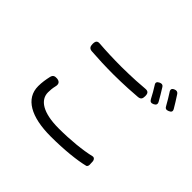

<svg xmlns="http://www.w3.org/2000/svg" viewBox="-187 -1076 1354 1354"><g transform="rotate(45 490.0 -398.5)"><path d="M613 -597C645 -599 675 -601 702 -603C728 -605 736 -617 736 -643C736 -672 726 -684 697 -681C671 -679 643 -677 613 -675C567 -673 518 -671 471 -671C389 -671 313 -674 249 -679C221 -682 213 -669 213 -641C213 -616 222 -603 246 -601C314 -596 387 -593 472 -593C518 -593 567 -595 613 -597ZM235 -19C289 13 367 29 466 29C599 29 718 16 789 -2C794 -3 801 -12 801 -23L800 -47V-50C800 -74 786 -85 772 -81C697 -63 584 -51 465 -51C308 -51 232 -102 232 -178C232 -199 234 -221 239 -242C247 -271 238 -289 208 -292C184 -294 170 -287 165 -263C158 -232 152 -197 152 -160C152 -98 181 -51 235 -19ZM805 -727C795 -744 785 -761 775 -776C766 -789 755 -789 741 -783C722 -774 716 -763 728 -746C736 -732 746 -717 754 -703C763 -687 771 -672 779 -657C788 -640 800 -637 817 -645C835 -653 840 -665 831 -682C823 -696 814 -712 805 -727ZM916 -765C905 -783 894 -800 884 -815C875 -827 863 -829 849 -823C829 -815 825 -802 838 -784C846 -771 855 -757 863 -744C872 -729 881 -713 889 -699C897 -682 909 -678 927 -686C946 -694 952 -704 942 -722C934 -735 925 -750 916 -765Z"/></g></svg>

Font: GenSenRounded2 TW R
Style: Regular
Weight: 400
Version: Version 2.100;PS 2.1;hotconv 16.6.51;makeotf.lib2.5.65220 DE